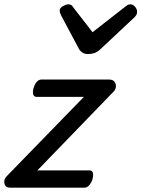

<svg xmlns="http://www.w3.org/2000/svg" viewBox="-35 -868 654 888"><path d="M11 0Q-10 0 -14.5 -19.5Q-19 -39 -2 -55L353 -420H134Q123 -420 119 -430Q115 -440 120 -460Q126 -480 135.5 -490Q145 -500 156 -500H470Q487 -500 494.5 -490Q502 -480 501 -467Q500 -454 491 -445L138 -80H379Q390 -80 394 -70.5Q398 -61 393 -40Q387 -21 377 -10.5Q367 0 356 0ZM568 -848Q580 -848 589.5 -837Q599 -826 599 -814Q599 -804 595.5 -798.5Q592 -793 588 -789L429 -640Q415 -627 401.5 -622.5Q388 -618 371 -618Q358 -618 347 -624.5Q336 -631 329 -644L248 -796Q244 -804 242.5 -809.5Q241 -815 241 -819Q241 -831 256 -839.5Q271 -848 280 -848Q291 -848 296.5 -843Q302 -838 306 -831L393 -719L539 -833Q546 -838 552.5 -843Q559 -848 568 -848Z"/></svg>

Font: Playwrite SK
Style: Regular
Weight: 400
Designer: Veronika Burian, José Scaglione
Foundry: TypeTogether
Version: Version 1.002